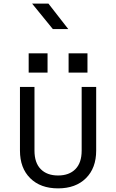

<svg xmlns="http://www.w3.org/2000/svg" viewBox="-20 -1029 640 1058"><path d="M300 9Q203 9 146.5 -47Q90 -103 90 -199V-550H170V-199Q170 -132 204.5 -97Q239 -62 300 -62Q361 -62 395.5 -97Q430 -132 430 -199V-550H510V-199Q510 -103 453.5 -47Q397 9 300 9ZM138 -735H242V-629H138ZM358 -735H462V-629H358ZM271 -869 157 -1009H247L356 -869Z"/></svg>

Font: Tiny Light
Style: Regular
Weight: 300
Monospace: yes
Designer: Philipp Nurullin, Konstantin Bulenkov
Foundry: JetBrains
Version: Version 2.251; ttfautohint (v1.8.4.7-5d5b)